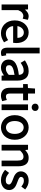

<svg xmlns="http://www.w3.org/2000/svg" viewBox="1454 -2220 793 3740"><g transform="rotate(90 1850.0 -350.5)"><path d="M168 -439.5Q186.5 -463.9 211.9 -482.9Q250.5 -512.7 297.4 -512.7Q329.6 -512.7 366.7 -496.1L344.2 -397Q317.9 -405.8 309.1 -407.5Q300.3 -409.2 286.6 -409.2Q260.3 -409.2 230.5 -387Q200.7 -364.7 178.2 -309.1V14.6H66.9V-500.5H163.1Z M377.9 -242.2Q377.9 -304.7 397.5 -354.7Q417 -404.8 449.5 -439.9Q481.9 -475.1 523.7 -493.9Q565.4 -512.7 610.4 -512.7Q659.7 -512.7 699.2 -495.4Q738.8 -478 765.4 -445.3Q792 -412.6 805.7 -368.4Q819.3 -324.2 819.3 -270Q819.3 -242.2 814.5 -210.4H489.3Q492.7 -152.3 532.2 -110.6Q571.8 -68.8 635.7 -68.8Q668 -68.8 695.6 -78.6Q723.1 -88.4 761.7 -112.3L805.2 -32.7Q759.8 -4.9 719.2 11Q678.7 26.9 625.5 26.9Q573.7 26.9 528.6 8.1Q483.4 -10.7 449.7 -45.4Q416 -80.1 397 -129.6Q377.9 -179.2 377.9 -242.2ZM717.8 -293.5Q717.8 -349.1 690.2 -383.8Q662.6 -418.5 612.8 -418.5Q589.4 -418.5 568.6 -409.2Q547.9 -399.9 530.8 -382.3Q513.7 -364.7 502.2 -338.4Q490.7 -312 488.8 -293.5Z M909.2 -726.6H1020.5V-91.8Q1020.5 -77.6 1023.4 -74.2Q1026.4 -70.8 1028.8 -70.8Q1032.7 -70.8 1035.4 -70.8Q1038.1 -70.8 1058.6 -76.7L1073.7 12.2Q1054.7 22 1042 24.4Q1029.3 26.9 1010.7 26.9Q956.5 26.9 932.9 -6.1Q909.2 -39.1 909.2 -98.1Z M1449.2 -31.7H1449.7ZM1449.7 -31.7Q1422.4 -11.7 1389.2 4.9Q1346.2 26.9 1297.9 26.9Q1230.5 26.9 1185.3 -13.4Q1140.1 -53.7 1140.1 -126Q1140.1 -214.4 1216.6 -259.8Q1293 -305.2 1439 -321.3Q1439 -329.6 1435.1 -349.4Q1431.2 -369.1 1421.4 -383.5Q1411.6 -397.9 1395.8 -406.7Q1379.9 -415.5 1354 -415.5Q1313.5 -415.5 1279.3 -400.4Q1245.1 -385.3 1204.1 -356.9L1156.2 -439.9Q1203.1 -470.2 1253.9 -491.5Q1304.7 -512.7 1366.7 -512.7Q1462.9 -512.7 1506.6 -453.4Q1550.3 -394 1550.3 -297.9V14.6H1454.6L1449.2 -31.7ZM1250.5 -131.8Q1250.5 -97.2 1270 -83Q1289.6 -68.8 1320.8 -68.8Q1352.5 -68.8 1381.6 -84Q1410.6 -99.1 1439 -125.5V-237.3Q1395.5 -231.4 1355 -220.9Q1314.5 -210.4 1291.5 -196.8Q1268.6 -183.1 1259.5 -167Q1250.5 -150.9 1250.5 -131.8Z M1689.9 -404.3H1618.2V-494.6L1695.3 -499.5L1705.1 -636.7H1802.2V-500.5H1933.6V-404.3H1802.2V-148.9Q1802.2 -108.4 1815.4 -89.1Q1828.6 -69.8 1862.8 -69.8Q1874 -69.8 1887.7 -73.5Q1901.4 -77.1 1928.2 -87.9L1951.2 3.4Q1917.5 15.1 1893.1 21Q1868.7 26.9 1843.8 26.9Q1801.3 26.9 1772 13.2Q1742.7 -0.5 1723.9 -24.2Q1705.1 -47.9 1697.5 -79.8Q1689.9 -111.8 1689.9 -149.9Z M2070.8 -571.3Q2041 -571.3 2020 -590.6Q1999 -609.9 1999 -639.2Q1999 -669.9 2020.3 -688.2Q2041.5 -706.5 2070.8 -706.5Q2100.1 -706.5 2121.1 -688.2Q2142.1 -669.9 2142.1 -639.2Q2142.1 -609.9 2121.3 -590.6Q2100.6 -571.3 2070.8 -571.3ZM2014.2 -500.5H2125.5V14.6H2014.2Z M2223.6 -242.2Q2223.6 -306.2 2243.2 -356Q2262.7 -405.8 2295.7 -440.9Q2328.6 -476.1 2372.1 -494.4Q2415.5 -512.7 2463.4 -512.7Q2511.2 -512.7 2554.7 -494.4Q2598.1 -476.1 2631.1 -440.9Q2664.1 -405.8 2683.6 -356Q2703.1 -306.2 2703.1 -242.2Q2703.1 -179.2 2683.6 -129.2Q2664.1 -79.1 2630.9 -44.4Q2597.7 -9.8 2554.4 8.5Q2511.2 26.9 2463.4 26.9Q2415.5 26.9 2372.3 8.5Q2329.1 -9.8 2295.9 -44.4Q2262.7 -79.1 2243.2 -129.2Q2223.6 -179.2 2223.6 -242.2ZM2337.9 -242.2Q2337.9 -202.1 2347.2 -170.4Q2356.4 -138.7 2373.3 -116.7Q2390.1 -94.7 2412.8 -82.8Q2435.5 -70.8 2463.4 -70.8Q2490.7 -70.8 2513.7 -82.8Q2536.6 -94.7 2553.5 -116.7Q2570.3 -138.7 2579.6 -170.4Q2588.9 -202.1 2588.9 -242.2Q2588.9 -282.2 2579.6 -314.2Q2570.3 -346.2 2553.5 -368.9Q2536.6 -391.6 2513.7 -403.6Q2490.7 -415.5 2463.4 -415.5Q2435.5 -415.5 2412.8 -403.6Q2390.1 -391.6 2373.3 -368.9Q2356.4 -346.2 2347.2 -314.2Q2337.9 -282.2 2337.9 -242.2Z M2902.8 -444.8Q2928.7 -468.8 2960.4 -487.8Q3002 -512.7 3057.1 -512.7Q3141.1 -512.7 3180.4 -459.7Q3219.7 -406.7 3219.7 -308.1V14.6H3108.4V-296.9Q3108.4 -361.3 3090.1 -386.7Q3071.8 -412.1 3030.8 -412.1Q2997.1 -412.1 2970.7 -395Q2944.3 -377.9 2912.6 -346.2V14.6H2801.3V-500.5H2897L2902.8 -445.3Z M3347.7 -130.9Q3390.1 -96.7 3421.4 -81.5Q3452.6 -66.4 3493.2 -66.4Q3535.2 -66.4 3554.7 -84.5Q3574.2 -102.5 3574.2 -127.9Q3574.2 -142.1 3566.4 -153.1Q3558.6 -164.1 3544.9 -173.3Q3531.2 -182.6 3512 -190.4Q3492.7 -198.2 3472.7 -206.5Q3446.8 -215.3 3419.4 -227.3Q3392.1 -239.3 3369.9 -257.3Q3347.7 -275.4 3333 -300.3Q3318.4 -325.2 3318.4 -359.9Q3318.4 -392.1 3331.1 -420.4Q3343.8 -448.7 3367.7 -469.5Q3391.6 -490.2 3425 -501.5Q3458.5 -512.7 3500 -512.7Q3548.8 -512.7 3589.8 -495.6Q3630.9 -478.5 3670.9 -445.3L3615.2 -370.6Q3579.6 -397.5 3554.9 -408.4Q3530.3 -419.4 3501 -419.4Q3460.9 -419.4 3443.8 -402.6Q3426.8 -385.7 3426.8 -363.8Q3426.8 -352.1 3433.6 -342.3Q3440.4 -332.5 3453.4 -324.5Q3466.3 -316.4 3485.4 -309.1Q3504.4 -301.8 3525.4 -293.5Q3551.3 -283.7 3578.9 -272.2Q3606.4 -260.7 3629.4 -242.7Q3652.3 -224.6 3667.5 -197.8Q3682.6 -170.9 3682.6 -132.8Q3682.6 -100.1 3669.9 -71Q3657.2 -42 3632.3 -20.3Q3607.4 1.5 3571.5 14.2Q3535.6 26.9 3490.2 26.9Q3435.1 26.9 3385.7 6.8Q3336.4 -13.2 3289.1 -52.7Z"/></g></svg>

Font: Pyidaungsu
Style: Bold
Weight: 700
Designer: Sun Tun
Foundry: MCF
Version: Version 2.005 July 4, 2018; ttfautohint (v1.8.1)